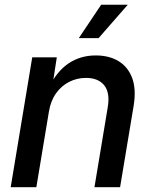

<svg xmlns="http://www.w3.org/2000/svg" viewBox="-20 -777 632 797"><path d="M183.1 -314 130.9 0H24.4L113.8 -539.1H215.8L195.3 -406.7L180.7 -410.2Q215.8 -481.4 265.1 -514.2Q314.5 -546.9 377 -546.9Q433.6 -546.9 472.9 -522.7Q512.2 -498.5 529.1 -451.9Q545.9 -405.3 534.7 -337.4L478.5 0H372.1L427.2 -331.5Q437.5 -391.6 412.8 -422.6Q388.2 -453.6 336.9 -453.6Q299.8 -453.6 267.3 -437.3Q234.9 -420.9 212.6 -389.6Q190.4 -358.4 183.1 -314ZM307.1 -618.7 399.9 -757.3H510.3L389.2 -618.7Z"/></svg>

Font: Inter 18pt Medium
Style: Italic
Weight: 500
Italic angle: -9.3988°
Designer: Rasmus Andersson
Foundry: rsms
Version: Version 4.001;git-66647c0bb